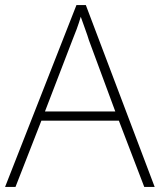

<svg xmlns="http://www.w3.org/2000/svg" viewBox="-20 -736 630 756"><path d="M548 0 448 -261H143L41 0H0L281 -716H318L589 0ZM330 -578Q325 -595 316 -619.5Q307 -644 298 -670Q291 -646 282 -621.5Q273 -597 265 -578L157 -297H434Z"/></svg>

Font: Noto Sans Lao UI ExtLt
Style: Regular
Weight: 200
Designer: Monotype Design Team
Foundry: Monotype Imaging Inc.
Version: Version 2.000; ttfautohint (v1.8.4.7-5d5b)